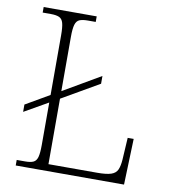

<svg xmlns="http://www.w3.org/2000/svg" viewBox="-81 -783 753 852"><g transform="rotate(10 296.0 -357.0)"><path d="M47 0V-25H85Q109 -25 122 -31Q135 -37 140 -55Q145 -73 145 -109V-301L38 -240V-273L145 -335V-604Q145 -641 140 -659Q135 -677 121.5 -683Q108 -689 84 -689H47V-714H286V-689H251Q227 -689 213.5 -683.5Q200 -678 194.5 -660Q189 -642 189 -605V-360L357 -458V-423L189 -326V-31H409Q450 -31 471 -38Q492 -45 499.5 -62Q507 -79 509 -107L515 -207H542L535 0Z"/></g></svg>

Font: Noto Rashi Hebrew ExtraLight
Style: Regular
Weight: 250
Version: Version 1.006